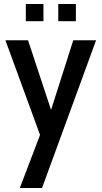

<svg xmlns="http://www.w3.org/2000/svg" viewBox="-20 -697 507 959"><path d="M180 -23 7 -496H120L235 -148L346 -496H460L190 242H79ZM109 -677H197V-591H109ZM271 -677H359V-591H271Z"/></svg>

Font: Cabin Condensed SemiBold
Style: Regular
Weight: 600
Width: 3
Designer: Pablo Impallari
Foundry: Pablo Impallari. http://www.impallari.com Igino Marini. http://www.ikern.com
Version: Version 2.200